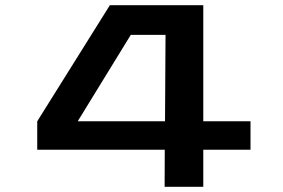

<svg xmlns="http://www.w3.org/2000/svg" viewBox="-20 -720 1090 740"><path d="M945.5 -252.5V-143H763.5V0H614.5L615 -143H123.5V-252.5L403.5 -700H763.5V-252.5ZM618 -585.5H484L279.5 -252.5H616Z"/></svg>

Font: League Mono Extended SemiBold
Style: Regular
Weight: 600
Width: 9
Designer: Tyler Finck
Foundry: The League of Moveable Type / Tyler Finck
Version: Version 2.210